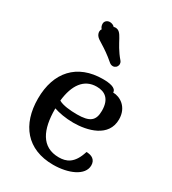

<svg xmlns="http://www.w3.org/2000/svg" viewBox="-180 -822 836 933"><g transform="rotate(30 238.0 -355.5)"><path d="M272 -31C174 -31 139 -112 139 -225V-229C165 -220 205 -212 249 -212C327 -212 434 -238 434 -337C434 -406 383 -436 344 -436C344 -463 303 -468 269 -468C125 -468 42 -377 42 -228C42 -83 119 14 266 14C351 14 429 -19 429 -76C429 -107 407 -121 376 -121C353 -45 313 -31 272 -31ZM261 -421C306 -421 341 -399 341 -332C341 -276 316 -256 244 -256C208 -256 163 -260 141 -274C151 -365 190 -421 261 -421ZM187 -713C180 -721 169 -725 159 -725C146 -725 132 -716 132 -700C132 -691 135 -681 142 -674C138 -669 137 -664 137 -659C137 -651 140 -644 144 -638C157 -619 192 -611 259 -553C265 -548 272 -546 278 -546C285 -546 290 -549 294 -552C299 -556 303 -564 303 -572C303 -577 301 -583 297 -588C235 -660 236 -715 196 -715C193 -715 190 -715 187 -713Z"/></g></svg>

Font: Milonga
Style: Regular
Weight: 400
Designer: Pablo Impallari, Brenda Gallo, Rodrigo Fuenzalida
Foundry: Pablo Impallari, Brenda Gallo, Rodrigo Fuenzalida
Version: Version 1.000